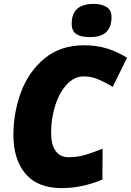

<svg xmlns="http://www.w3.org/2000/svg" viewBox="-20 -958 674 988"><path d="M49 -264Q49 -378 88 -483.5Q127 -589 209 -657Q291 -725 413 -725Q477 -725 530.5 -708.5Q584 -692 634 -661L560 -511Q513 -539 479.5 -552Q446 -565 412 -565Q363 -565 324.5 -524Q286 -483 264.5 -416Q243 -349 243 -275Q243 -213 266.5 -181Q290 -149 333 -149Q374 -149 413 -159.5Q452 -170 508 -193L507 -34Q402 10 297 10Q174 10 111.5 -63.5Q49 -137 49 -264ZM349 -835Q349 -888 377.5 -913Q406 -938 462 -938Q501 -938 527.5 -922.5Q554 -907 554 -870Q554 -821 528 -794Q502 -767 441 -767Q397 -767 373 -782.5Q349 -798 349 -835Z"/></svg>

Font: Noto Sans Display Black
Style: Italic
Weight: 900
Italic angle: -12°
Designer: Monotype Design team
Foundry: Monotype Imaging Inc.
Version: Version 1.000